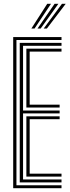

<svg xmlns="http://www.w3.org/2000/svg" viewBox="-20 -996 368 1016"><path d="M49.8 0V-800H305.5V-784.5H67V-15.5H305.5V0ZM119.5 -61.5V-380.5H295.5V-365.2H137V-77H305.5V-61.5ZM84.5 -30.8V-769.2H305.5V-753.8H102V-411.2H295.5V-396H102V-46.2H305.5V-30.8ZM119.5 -426.8V-738.5H305.5V-723H137V-442H295.5V-426.8ZM146 -845 230 -976H250L162.8 -845ZM211.2 -845 308 -976H327.8L228 -845ZM178.5 -845 269 -976H289L195.2 -845Z"/></svg>

Font: Big Shoulders Inline Display Thin SemiBold
Style: Regular
Weight: 600
Version: Version 2.002